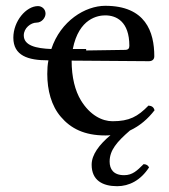

<svg xmlns="http://www.w3.org/2000/svg" viewBox="-20 -457 581 662"><path d="M494 120C490 113 484 109 475 109C453 131 437 147 408 147C371 147 358 126 358 100C358 61 383 32 428 -7C462 -23 490 -47 513 -77C510 -87 504 -92 492 -93C455 -55 426 -39 368 -39C332 -39 290 -60 259 -111C239 -144 227 -190 227 -248L493 -246C505 -246 512 -252 512 -263C512 -347 482 -437 343 -437C274 -437 189 -385 157 -288C104 -290 62 -300 62 -335C62 -360 86 -379 106 -379C124 -379 137 -396 137 -410C137 -426 124 -436 111 -436C70 -436 26 -384 26 -327C26 -265 77 -249 145 -249H147C144 -234 143 -219 143 -202C143 -146 157 -92 190 -54C224 -14 271 10 343 10C349 10 355 10 361 9C322 42 296 76 296 111C296 165 334 185 384 185C425 185 465 165 494 120ZM231 -288C252 -395 319 -404 343 -404C381 -404 426 -383 426 -299C426 -290 422 -285 411 -285L277 -283V-288Z"/></svg>

Font: Libertinus Serif
Style: Regular
Weight: 400
Designer: Philipp H. Poll, Khaled Hosny
Foundry: Caleb Maclennan
Version: Version 7.050;RELEASE